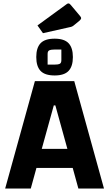

<svg xmlns="http://www.w3.org/2000/svg" viewBox="-20 -1097 635 1117"><path d="M403 -120H192L159 0H10L183 -625H412L585 0H436ZM372 -231 302 -484H293L223 -231ZM191 -765Q191 -819 216 -845.5Q241 -872 298 -872Q354 -872 379 -845.5Q404 -819 404 -765Q404 -711 379 -684.5Q354 -658 298 -658Q241 -658 216 -684.5Q191 -711 191 -765ZM295 -721Q317 -721 327 -725.5Q337 -730 337 -747V-809H302Q278 -809 267.5 -804.5Q257 -800 257 -784V-721ZM198 -949 368 -1073Q373 -1077 378 -1077Q382 -1077 384.5 -1075Q387 -1073 391 -1069L444 -1006Q452 -997 452 -992Q452 -985 443 -977L410 -950Q400 -941 386 -939L230 -904Z"/></svg>

Font: Changa SemiBold
Style: Regular
Weight: 600
Designer: Eduardo Rodriguez Tunni
Foundry: Eduardo Rodriguez Tunni
Version: Version 2.002; ttfautohint (v1.5) -l 8 -r 50 -G 150 -x 14 -H